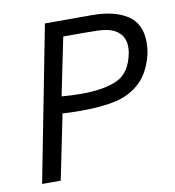

<svg xmlns="http://www.w3.org/2000/svg" viewBox="-67 -610 609 670"><g transform="rotate(-10 237.0 -275.0)"><path d="M209 -228Q165 -228 142 -230L95 0H29L136 -550H302Q382 -550 428 -520Q474 -490 474 -424Q474 -403 470 -383Q454 -318 418 -284.5Q382 -251 332 -239.5Q282 -228 209 -228ZM406 -397Q408 -405 408 -419Q408 -450 389 -468.5Q370 -487 337 -491Q324 -494 265 -494H191L149 -289Q189 -286 219 -286Q300 -286 346.5 -307.5Q393 -329 406 -397Z"/></g></svg>

Font: Cambay Devanagari
Style: Italic
Weight: 400
Italic angle: -11°
Designer: Pooja Saxena
Foundry: Pooja Saxena
Version: Version 1.018;PS 001.018;hotconv 1.0.70;makeotf.lib2.5.58329